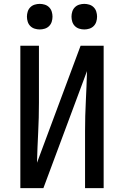

<svg xmlns="http://www.w3.org/2000/svg" viewBox="-20 -971 640 991"><path d="M85 0V-735H181V-441Q181 -363 177 -286Q173 -209 171 -131L396 -735H515V0H419V-294Q419 -372 423 -449Q427 -526 429 -604L204 0ZM415 -819Q402 -819 389 -823Q376 -827 366.5 -836.5Q357 -846 353 -859Q349 -872 349 -885Q349 -898 353 -911Q357 -924 366.5 -933.5Q376 -943 389 -947Q402 -951 415 -951Q428 -951 441 -947Q454 -943 463.5 -933.5Q473 -924 477 -911Q481 -898 481 -885Q481 -872 477 -859Q473 -846 463.5 -836.5Q454 -827 441 -823Q428 -819 415 -819ZM185 -819Q172 -819 159 -823Q146 -827 136.5 -836.5Q127 -846 123 -859Q119 -872 119 -885Q119 -898 123 -911Q127 -924 136.5 -933.5Q146 -943 159 -947Q172 -951 185 -951Q198 -951 211 -947Q224 -943 233.5 -933.5Q243 -924 247 -911Q251 -898 251 -885Q251 -872 247 -859Q243 -846 233.5 -836.5Q224 -827 211 -823Q198 -819 185 -819Z"/></svg>

Font: Iosevka Fixed Medium Extended
Style: Regular
Weight: 500
Width: 7
Monospace: yes
Designer: Belleve Invis
Foundry: Belleve Invis
Version: Version 24.1.1; ttfautohint (v1.8.4)